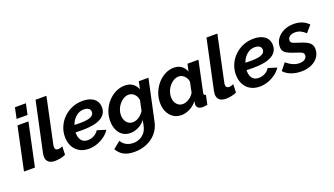

<svg xmlns="http://www.w3.org/2000/svg" viewBox="-82 -1357 3839 2207"><g transform="rotate(-20 1838.0 -253.5)"><path d="M107 -524H241L130 0H-4ZM151 -730H285L257 -597H123Z M374 8Q324 8 296.5 -15.5Q269 -39 269 -83Q269 -92 270.5 -101.5Q272 -111 273 -121L403 -730H536L417 -168Q416 -163 415.5 -158Q415 -153 415 -148Q415 -107 456 -107Q467 -107 481.5 -111Q496 -115 509 -121L505 -19Q477 -6 440 1Q403 8 374 8Z M788 10Q722 10 673.5 -18.5Q625 -47 599.5 -97.5Q574 -148 574 -212Q574 -277 599 -335Q624 -393 669 -437.5Q714 -482 774 -507.5Q834 -533 904 -533Q961 -533 1003 -516Q1045 -499 1068 -466.5Q1091 -434 1091 -387Q1091 -304 1015.5 -261Q940 -218 789 -218Q759 -218 724 -219.5Q689 -221 648 -225L665 -309Q701 -306 731 -304.5Q761 -303 790 -303Q855 -303 892.5 -312Q930 -321 947 -338Q964 -355 964 -378Q964 -398 954 -410.5Q944 -423 926.5 -429.5Q909 -436 885 -436Q846 -436 813.5 -417.5Q781 -399 757 -367Q733 -335 720 -294Q707 -253 707 -207Q707 -173 718.5 -145.5Q730 -118 753 -103Q776 -88 812 -88Q852 -88 887.5 -107Q923 -126 944 -160L1050 -127Q1024 -87 982 -56Q940 -25 890 -7.5Q840 10 788 10Z M1271 223Q1189 223 1138.5 194.5Q1088 166 1059 114L1147 43Q1167 80 1205 101Q1243 122 1292 122Q1331 122 1367 106.5Q1403 91 1430.5 58.5Q1458 26 1468 -25L1482 -91Q1448 -46 1398.5 -21.5Q1349 3 1299 3Q1244 3 1204.5 -25Q1165 -53 1145 -100.5Q1125 -148 1125 -206Q1125 -271 1148.5 -330Q1172 -389 1213.5 -434.5Q1255 -480 1308.5 -506.5Q1362 -533 1421 -533Q1479 -533 1516.5 -505.5Q1554 -478 1572 -432L1591 -524H1709L1602 -25Q1586 53 1538 108.5Q1490 164 1421 193.5Q1352 223 1271 223ZM1368 -104Q1388 -104 1407.5 -111Q1427 -118 1445 -130Q1463 -142 1478 -158.5Q1493 -175 1504 -192L1530 -317Q1526 -348 1511 -371Q1496 -394 1474.5 -406.5Q1453 -419 1427 -419Q1394 -419 1365 -402Q1336 -385 1313 -357.5Q1290 -330 1277 -296Q1264 -262 1264 -226Q1264 -193 1277 -164.5Q1290 -136 1313.5 -120Q1337 -104 1368 -104Z M1921 10Q1863 10 1821.5 -18.5Q1780 -47 1757.5 -95.5Q1735 -144 1735 -205Q1735 -270 1758 -329Q1781 -388 1821.5 -434Q1862 -480 1913.5 -506.5Q1965 -533 2022 -533Q2076 -533 2114 -504.5Q2152 -476 2166 -432L2186 -522H2320L2242 -154Q2241 -149 2240 -144.5Q2239 -140 2239 -136Q2239 -115 2263 -114L2239 0Q2221 3 2207.5 5Q2194 7 2184 7Q2148 7 2128 -8Q2108 -23 2108 -53Q2108 -57 2109 -62.5Q2110 -68 2111 -75.5Q2112 -83 2114 -91Q2076 -42 2024 -16Q1972 10 1921 10ZM1981 -104Q1998 -104 2017 -110.5Q2036 -117 2054.5 -128.5Q2073 -140 2089 -156.5Q2105 -173 2116 -192L2142 -317Q2139 -346 2124 -369Q2109 -392 2087 -405.5Q2065 -419 2040 -419Q2008 -419 1978.5 -402.5Q1949 -386 1926 -358.5Q1903 -331 1889.5 -296.5Q1876 -262 1876 -226Q1876 -192 1889 -164Q1902 -136 1925.5 -120Q1949 -104 1981 -104Z M2465 8Q2415 8 2387.5 -15.5Q2360 -39 2360 -83Q2360 -92 2361.5 -101.5Q2363 -111 2364 -121L2494 -730H2627L2508 -168Q2507 -163 2506.5 -158Q2506 -153 2506 -148Q2506 -107 2547 -107Q2558 -107 2572.5 -111Q2587 -115 2600 -121L2596 -19Q2568 -6 2531 1Q2494 8 2465 8Z M2879 10Q2813 10 2764.5 -18.5Q2716 -47 2690.5 -97.5Q2665 -148 2665 -212Q2665 -277 2690 -335Q2715 -393 2760 -437.5Q2805 -482 2865 -507.5Q2925 -533 2995 -533Q3052 -533 3094 -516Q3136 -499 3159 -466.5Q3182 -434 3182 -387Q3182 -304 3106.5 -261Q3031 -218 2880 -218Q2850 -218 2815 -219.5Q2780 -221 2739 -225L2756 -309Q2792 -306 2822 -304.5Q2852 -303 2881 -303Q2946 -303 2983.5 -312Q3021 -321 3038 -338Q3055 -355 3055 -378Q3055 -398 3045 -410.5Q3035 -423 3017.5 -429.5Q3000 -436 2976 -436Q2937 -436 2904.5 -417.5Q2872 -399 2848 -367Q2824 -335 2811 -294Q2798 -253 2798 -207Q2798 -173 2809.5 -145.5Q2821 -118 2844 -103Q2867 -88 2903 -88Q2943 -88 2978.5 -107Q3014 -126 3035 -160L3141 -127Q3115 -87 3073 -56Q3031 -25 2981 -7.5Q2931 10 2879 10Z M3386 10Q3322 10 3265.5 -11Q3209 -32 3175 -71L3242 -155Q3280 -122 3320 -104.5Q3360 -87 3401 -87Q3429 -87 3449 -95.5Q3469 -104 3480 -118.5Q3491 -133 3491 -152Q3491 -177 3469 -189Q3447 -201 3400 -215Q3348 -232 3314.5 -247.5Q3281 -263 3265 -284.5Q3249 -306 3249 -339Q3249 -395 3280.5 -439Q3312 -483 3365.5 -508.5Q3419 -534 3485 -534Q3542 -534 3587 -516.5Q3632 -499 3667 -462L3596 -381Q3564 -411 3534.5 -424.5Q3505 -438 3470 -438Q3444 -438 3423.5 -430.5Q3403 -423 3391 -408Q3379 -393 3379 -372Q3379 -349 3397.5 -338.5Q3416 -328 3462 -314Q3518 -298 3554 -280.5Q3590 -263 3608 -239Q3626 -215 3626 -178Q3626 -123 3596 -81Q3566 -39 3512 -14.5Q3458 10 3386 10Z"/></g></svg>

Font: Raleway Thin
Style: Bold Italic
Weight: 700
Italic angle: -12°
Version: Version 4.026